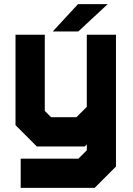

<svg xmlns="http://www.w3.org/2000/svg" viewBox="-20 -708 643 928"><path d="M158 0 55 -103V-540H196.5V-172L227 -141.5H349.5L399.5 -191.5V-540H540.5V97L437.5 200H80V59H359L399.5 18.5V-10L389.5 0ZM138.5 131.5H393L472 50.5V-470V-171L371.5 -71H194L124 -142.5V-470V-142.5L194 -71H371.5L472 -171V50.5L393 131.5H138.5ZM235 -556 357 -688H500.5L358.5 -556ZM330 -590H329.5L389.5 -653H390Z"/></svg>

Font: Tourney Thin Black
Style: Regular
Weight: 900
Version: Version 1.015